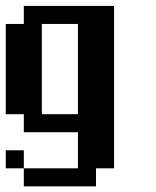

<svg xmlns="http://www.w3.org/2000/svg" viewBox="-20 -458 540 665"><path d="M312.5 187.5V125H375V-437.5H62.5V-375H0V-62.5H62.5V0H250V125H62.5V187.5ZM125 -62.5V-375H250V-62.5ZM62.5 62.5H0V125H62.5Z"/></svg>

Font: Chicago Kare
Style: Regular
Weight: 400
Designer: Duane King
Version: Version 1.001;hotconv 1.0.109;makeotfexe 2.5.65596